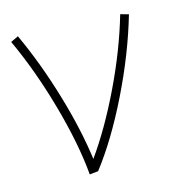

<svg xmlns="http://www.w3.org/2000/svg" viewBox="-99 -607 755 821"><g transform="rotate(-15 278.5 -196.0)"><path d="M537 -489Q490 -327 407.5 -158.5Q325 10 236 125L198 129Q186 -9 137 -183.5Q88 -358 20 -505L54 -521Q117 -385 164.5 -226Q212 -67 230 69Q310 -43 384 -197Q458 -351 501 -499Z"/></g></svg>

Font: Vibes
Style: Regular
Weight: 400
Designer: AbdElmomen Kadhim
Version: Version 1.100